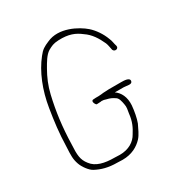

<svg xmlns="http://www.w3.org/2000/svg" viewBox="-159 -784 862 909"><g transform="rotate(-30 272.0 -329.5)"><path d="M302 -311H287C281.7 -311 276.7 -310.7 272 -310C256.5 -307.2 271.3 -282 276 -282C282.7 -282 289.7 -282.3 297 -283C298.3 -283 300.3 -283.3 303 -284C307.7 -283.3 311.7 -283 315 -283C318.3 -281.7 322.3 -280.5 327 -279.5C343.6 -275.9 356 -270.5 368 -262C381.8 -255.1 385.7 -235.1 389 -217C392.9 -199.4 389.1 -186.8 386 -167C381.8 -126.7 369.1 -100.9 352 -74C334.6 -42.1 300.1 -20 251 -20C242.3 -20 233 -20.3 223 -21C168.6 -21 123.9 -31.4 100 -64C75.9 -94.1 75 -121.1 78 -176C80.6 -272.9 91 -349.8 110 -431C120 -474 136 -510.9 156 -546C171.3 -572.7 188.7 -603.6 211 -617C230.1 -627.3 241.1 -633.7 270 -635C326.7 -637.5 358.7 -623.6 389 -600C421.2 -578.6 441.4 -546.4 458 -510C463.8 -495.6 464 -485 468 -469C474.2 -453.5 498.5 -457.6 495 -475C489.3 -492.1 489.8 -504.1 482 -521C470.3 -553.2 447.7 -586.2 423.5 -607.5C387.3 -639.4 299 -688.1 226 -654C198.7 -642.3 185.5 -635.3 166 -610C119.1 -551.4 86 -469.5 71.5 -379C60.5 -310.3 53.1 -255.7 51 -177C48.7 -133.2 47.8 -113 58 -84C65.4 -61.9 88.5 -30.2 107 -21C138.1 -4.2 174 6 222 6C232.7 6.7 242.3 7 251 7C301.1 7 336.8 -13.6 361 -39.5C377 -56.7 387.8 -83.5 399 -106C407.8 -129 414.5 -164.9 417 -195C420.1 -239 403.3 -271.1 378 -288H426C442.7 -288 468.9 -278.3 472 -295.5C475.5 -314.8 443.2 -315 426 -315H360C354 -315 347.7 -314.7 341 -314C333.7 -314 325.7 -313.3 317 -312C312.3 -312 307.3 -311.7 302 -311Z"/></g></svg>

Font: Take Off
Style: Regular, Eh
Weight: 400
Foundry: Cannot Into Space Fonts
Version: Version 0.89